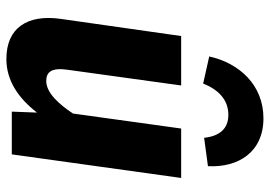

<svg xmlns="http://www.w3.org/2000/svg" viewBox="-142 -687 846 602"><g transform="rotate(90 281.0 -386.0)"><path d="M242 -600C261 -648 293 -679 340 -679C384 -679 407 -651 412 -603L501 -615C506 -710 457 -789 351 -789C247 -789 178 -714 157 -619ZM165 17C233 17 288 -21 333 -79L330 0H464L538 -531H383L336 -192C307 -148 271 -108 234 -108C206 -108 191 -124 199 -177L248 -531H93L39 -152C25 -49 67 17 165 17Z"/></g></svg>

Font: Fira Sans
Style: Bold Italic
Weight: 700
Italic angle: -8°
Designer: bBox Type GmbH & Carrois Corporate GbR & Edenspiekermann AG
Foundry: bBox Type GmbH & Carrois Corporate GbR & Edenspiekermann AG
Version: Version 4.301;PS 004.301;hotconv 1.0.88;makeotf.lib2.5.64775